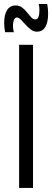

<svg xmlns="http://www.w3.org/2000/svg" viewBox="-57 -919 255 939"><path d="M36.5 0V-700H104.5V0ZM-32.3 -761.6Q-34.3 -773.2 -35.5 -785.3Q-36.6 -797.4 -36.6 -807.4Q-36.6 -846.4 -22.6 -869.3Q-8.5 -892.3 19.9 -892.3Q37.6 -892.3 51.1 -882.2Q64.7 -872.1 75.4 -858.2Q86.1 -844.4 95.5 -834.3Q104.9 -824.2 115.8 -824.2Q124.9 -824.2 129.1 -831.7Q133.3 -839.2 134.6 -849.8Q135.9 -860.3 135.9 -869Q135.9 -876.9 135.1 -884.6Q134.2 -892.4 132.2 -899.3H174Q176 -887.6 177.2 -876Q178.4 -864.4 178.4 -853.4Q178.4 -810.4 164.8 -787.2Q151.2 -764 122.6 -764Q107.7 -764 93.8 -774.6Q79.9 -785.2 67.7 -798.8Q55.5 -812.3 45 -822.9Q34.4 -833.5 26.1 -833.5Q15.8 -833.5 11.1 -821.6Q6.4 -809.7 6.4 -793.8Q6.4 -784.5 7.8 -776.1Q9.1 -767.7 10.9 -761.6Z"/></svg>

Font: Georama ExtraCondensed Thin
Style: Regular
Weight: 100
Width: 2
Designer: Jean-Baptiste Levee
Foundry: Production Type
Version: Version 1.001